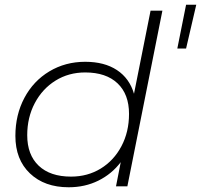

<svg xmlns="http://www.w3.org/2000/svg" viewBox="-20 -787 849 811"><path d="M666 -742 518 0H470L490 -102Q452 -52 395.5 -24Q339 4 270 4Q168 4 106.5 -54.5Q45 -113 45 -213Q45 -302 83 -373.5Q121 -445 188.5 -485.5Q256 -526 340 -526Q421 -526 474 -491Q527 -456 546 -391L616 -742ZM525 -306Q525 -389 476.5 -435Q428 -481 340 -481Q270 -481 214.5 -446.5Q159 -412 127 -351.5Q95 -291 95 -216Q95 -133 143.5 -87Q192 -41 280 -41Q350 -41 405.5 -75Q461 -109 493 -169.5Q525 -230 525 -306ZM766 -767H809L766 -582H729Z"/></svg>

Font: Idrija
Style: Italic
Weight: 300
Italic angle: -11.3°
Designer: Julieta Ulanovsky
Foundry: Julieta Ulanovsky
Version: Version 7.200